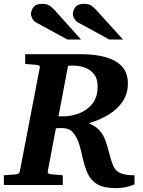

<svg xmlns="http://www.w3.org/2000/svg" viewBox="-33 -949 736 985"><path d="M563 16.1Q501.5 16.1 467.8 -2.7Q434.1 -21.5 417.2 -58.1Q400.4 -94.7 389.2 -147Q382.8 -178.7 372.3 -212.2Q361.8 -245.6 341.8 -268.8Q321.8 -292 286.1 -292Q279.8 -292 271 -291.7Q262.2 -291.5 253.9 -291L211.9 -69.8Q209.5 -56.6 228 -55.2L289.1 -49.8V0H-13.2V-49.8L45.9 -54.2Q55.2 -55.2 61 -58.3Q66.9 -61.5 68.8 -70.8L170.9 -601.1Q174.8 -614.7 153.8 -616.2L96.2 -621.1V-670.9H384.8Q452.1 -670.9 506.1 -656.5Q560.1 -642.1 591.6 -609.4Q623 -576.7 623 -521Q623 -468.8 596.7 -429Q570.3 -389.2 524.9 -361.3Q479.5 -333.5 422.9 -316.9Q459.5 -300.8 478.8 -278.6Q498 -256.3 508.5 -226.6Q519 -196.8 528.8 -157.2Q537.6 -122.1 547.9 -98.1Q558.1 -74.2 582.5 -62Q606.9 -49.8 657.2 -49.8V-2.9Q634.8 6.3 612.5 11.2Q590.3 16.1 563 16.1ZM267.1 -352.1H292Q330.1 -352.1 370.8 -366.7Q411.6 -381.3 439.7 -415.3Q467.8 -449.2 467.8 -505.9Q467.8 -542.5 452.6 -564Q437.5 -585.4 416 -595.9Q394.5 -606.4 373.5 -609.6Q352.5 -612.8 340.8 -612.8Q334.5 -612.8 328.1 -612.3Q321.8 -611.8 315.9 -610.8ZM598.1 -746.1H527.8L366.2 -834.5Q355.5 -840.3 348.1 -853.5Q340.8 -866.7 340.8 -876.5Q340.8 -894.5 353.3 -911.9Q365.7 -929.2 397.9 -929.2Q418 -929.2 431.2 -922.6Q444.3 -916 460.9 -897.5ZM382.8 -746.1H313L150.9 -834.5Q140.6 -840.3 133.3 -853.5Q126 -866.7 126 -876.5Q126 -894.5 138.4 -911.9Q150.9 -929.2 183.1 -929.2Q203.1 -929.2 216.6 -922.6Q230 -916 247.1 -897.5Z"/></svg>

Font: Charis
Style: Bold Italic
Weight: 700
Italic angle: -11°
Designer: Walt Agee, Miriam Martin, Annie Olsen, Victor Gaultney, Lorna Priest, Alan Ward, Bob Hallissy, Martin Hosken, Sharon Cor
Foundry: SIL Global
Version: Version 7.000